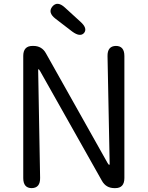

<svg xmlns="http://www.w3.org/2000/svg" viewBox="-20 -971 762 991"><path d="M144 0Q100 0 100 -52V-682Q100 -734 148 -734H152Q196 -734 217 -696L535 -130Q541 -120 543.5 -120Q546 -120 546 -125L535 -681Q534 -733 578 -734Q622 -734 622 -682V-52Q622 0 575 0H571Q527 0 506 -38L187 -604Q181 -614 179 -614Q177 -614 177 -609L187 -53Q188 -1 144 0ZM414 -801Q394 -778 353 -808L267 -874Q225 -906 250 -937Q276 -968 315 -932L395 -859Q433 -825 414 -801Z"/></svg>

Font: Resource Han Rounded CN
Style: Regular
Weight: 400
Designer: Cyano Hao (round all glyphs); Ryoko NISHIZUKA  (kana, bopomofo & ideographs); Paul D. Hunt (Latin, Greek & Cyrillic); Sa
Foundry: Cyano Hao
Version: 0.990